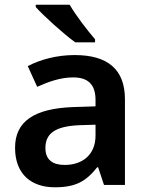

<svg xmlns="http://www.w3.org/2000/svg" viewBox="-20 -786 628 816"><path d="M276 -766H132V-756C165 -719 251 -641 300 -606H384V-619C352 -656 302 -721 276 -766ZM297 -552C222 -552 151 -533 98 -505L138 -417C187 -439 237 -457 291 -457C351 -457 386 -430 386 -361V-334L292 -331C125 -325 44 -270 44 -158C44 -43 116 10 213 10C303 10 346 -16 393 -75H397L422 0H511V-364C511 -492 437 -552 297 -552ZM320 -254 386 -256V-210C386 -127 329 -85 255 -85C206 -85 173 -105 173 -157C173 -215 209 -250 320 -254Z"/></svg>

Font: Noto Sans Sinhala SemiBold
Style: Regular
Weight: 600
Designer: Jelle Bosma - Monotype Design Team
Foundry: Monotype Imaging Inc.
Version: Version 2.006